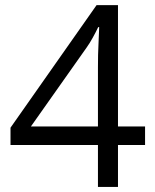

<svg xmlns="http://www.w3.org/2000/svg" viewBox="-20 -738 612 758"><path d="M552.7 -165.5H445.8V0H366.7V-165.5H21.5V-233.9L361.3 -717.8H445.8V-238.8H552.7ZM366.7 -238.8V-472.2Q366.7 -525.9 368.7 -561.5Q370.6 -597.2 371.6 -630.9H367.7Q358.4 -611.3 346.4 -589.6Q334.5 -567.9 322.3 -550.8L102.1 -238.8Z"/></svg>

Font: Open Sans
Style: Regular
Weight: 400
Designer: Monotype Design Team
Foundry: Monotype Imaging Inc.
Version: Version 3.000; ttfautohint (v1.8.4)